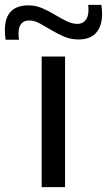

<svg xmlns="http://www.w3.org/2000/svg" viewBox="-89 -768 439 788"><path d="M82 0V-536H178V0ZM-66 -605Q-69 -624 -69 -644Q-69 -746 28 -746Q57 -746 84 -734.5Q111 -723 135.5 -708Q160 -693 183.5 -681.5Q207 -670 229 -670Q250 -670 262 -685Q274 -700 274 -724Q274 -730 274 -736Q274 -742 273 -748H327Q330 -729 330 -710Q330 -662 306 -634Q282 -606 233 -606Q201 -606 173.5 -618Q146 -630 121 -645Q96 -660 74 -672Q52 -684 31 -684Q-13 -684 -13 -630Q-13 -616 -11 -605Z"/></svg>

Font: Georama Extended
Style: Regular
Weight: 400
Width: 7
Designer: Jean-Baptiste Levee
Foundry: Production Type
Version: Version 1.000